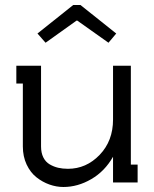

<svg xmlns="http://www.w3.org/2000/svg" viewBox="-20 -725 611 763"><path d="M287.1 -643.1H284.2L161.1 -555.2L128.9 -591.8L271 -705.1H299.8L441.9 -591.8L411.1 -555.2ZM500 -70.8H526.9V0H429.2V-102.1Q396.5 -44.4 342.8 -13.2Q289.1 18.1 231.9 18.1Q204.1 18.1 176.5 8.3Q148.9 -1.5 125 -20.3Q101.1 -39.1 85.9 -71Q70.8 -103 70.8 -143.1V-393.1H44.9V-463.9H143.1V-143.1Q143.1 -117.7 152.1 -99.6Q161.1 -81.5 177.2 -72Q193.4 -62.5 211.2 -58.3Q229 -54.2 250 -54.2Q322.8 -54.2 376 -109.6Q429.2 -165 429.2 -250V-463.9H500Z"/></svg>

Font: Rawengulk
Style: Bold
Weight: 700
Version: Version 0.92